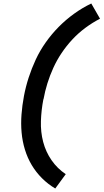

<svg xmlns="http://www.w3.org/2000/svg" viewBox="-20 -874 592 1098"><path d="M296 204Q254 179 220 145Q186 111 161.5 70Q137 29 122.5 -18.5Q108 -66 103.5 -116.5Q99 -167 103 -219.5Q107 -272 117 -325Q127 -378 144 -430.5Q161 -483 184.5 -533.5Q208 -584 241.5 -631.5Q275 -679 315.5 -720Q356 -761 403 -795Q450 -829 502 -854L552 -767Q509 -745 468.5 -715Q428 -685 394 -648.5Q360 -612 332.5 -571Q305 -530 285 -486Q265 -442 251 -397Q237 -352 229 -307L228 -306Q216 -244 214 -181.5Q212 -119 227 -62Q242 -5 275 42.5Q308 90 356 122Z"/></svg>

Font: Lode
Style: Bold Italic
Weight: 700
Italic angle: -11°
Monospace: yes
Designer: Belleve Invis
Foundry: Belleve Invis
Version: Version 29.2.0; ttfautohint (v1.8.3)